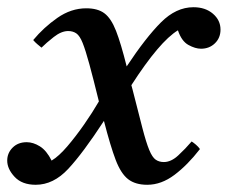

<svg xmlns="http://www.w3.org/2000/svg" viewBox="-63 -500 631 532"><path d="M468 -108Q473 -105 480 -99Q487 -93 491 -87Q457 -43 420.5 -15.5Q384 12 345 12Q312 12 292 -3.5Q272 -19 257.5 -57Q243 -95 225 -165Q167 -76 126 -32Q85 12 36 12Q-2 12 -22.5 -10Q-43 -32 -43 -55Q-43 -76 -28 -91Q-13 -106 11 -106Q29 -106 47.5 -94.5Q66 -83 80 -55Q100 -67 123.5 -94.5Q147 -122 170 -155Q193 -188 211 -219Q195 -284 184.5 -322.5Q174 -361 166 -381Q158 -401 148.5 -407.5Q139 -414 126 -414Q107 -414 86 -397.5Q65 -381 52 -368Q47 -372 40.5 -377.5Q34 -383 29 -389Q58 -424 96 -450.5Q134 -477 176 -477Q208 -477 226.5 -463Q245 -449 258.5 -414.5Q272 -380 288 -316Q341 -396 383 -438Q425 -480 473 -480Q506 -480 527 -462Q548 -444 548 -418Q548 -395 532.5 -380Q517 -365 494 -365Q478 -365 459 -375.5Q440 -386 430 -416Q379 -385 301 -264Q302 -261 302.5 -258.5Q303 -256 304 -253Q321 -186 331.5 -145.5Q342 -105 350.5 -84.5Q359 -64 368.5 -57.5Q378 -51 391 -51Q411 -51 431 -69.5Q451 -88 468 -108Z"/></svg>

Font: Tiro Tamil
Style: Italic
Weight: 400
Italic angle: -11°
Designer: Tamil: Fernando Mello & Fiona Ross, assisted by Kaja Sojewska. Latin: John Hudson with Paul Hanslow, assisted by Kaja So
Foundry: Tiro Typeworks Ltd.
Version: Version 1.52